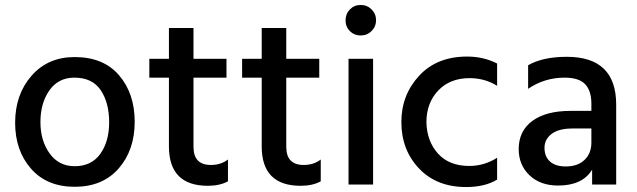

<svg xmlns="http://www.w3.org/2000/svg" viewBox="-20 -744 2567 774"><path d="M281 9Q169 9 105 -64Q41 -137 41 -249Q41 -363 107 -438.5Q173 -514 281 -514Q397 -514 460 -440.5Q523 -367 523 -253Q523 -139 458.5 -65Q394 9 281 9ZM143 -252Q143 -177 180 -125.5Q217 -74 281 -74Q349 -74 384.5 -124Q420 -174 420 -251Q420 -330 386 -380.5Q352 -431 280 -431Q215 -431 179 -379.5Q143 -328 143 -252Z M899 -13Q866 5 818 5Q661 5 661 -154V-431H582V-507H661V-631H760V-507H893V-431H760V-152Q760 -79 830 -79Q871 -79 899 -101Z M1273 -13Q1240 5 1192 5Q1035 5 1035 -154V-431H956V-507H1035V-631H1134V-507H1267V-431H1134V-152Q1134 -79 1204 -79Q1245 -79 1273 -101Z M1484 0H1385V-507H1484ZM1496 -662Q1496 -637 1478 -619Q1460 -601 1434 -601Q1408 -601 1390.5 -618.5Q1373 -636 1373 -662Q1373 -688 1390.5 -706Q1408 -724 1434 -724Q1460 -724 1478 -706Q1496 -688 1496 -662Z M1984 -20Q1935 10 1859 10Q1740 10 1669 -65Q1598 -140 1598 -252Q1598 -361 1669.5 -438.5Q1741 -516 1863 -516Q1929 -516 1984 -488V-398Q1935 -429 1873 -429Q1794 -429 1746.5 -379Q1699 -329 1699 -251Q1701 -174 1746 -124.5Q1791 -75 1872 -75Q1932 -75 1984 -108Z M2261 -73Q2309 -73 2336.5 -99.5Q2364 -126 2364 -169V-226H2288Q2232 -226 2203.5 -204Q2175 -182 2175 -148Q2175 -113 2197 -93Q2219 -73 2261 -73ZM2367 -60Q2328 4 2230 4Q2158 4 2114.5 -37.5Q2071 -79 2071 -143Q2071 -216 2126 -256.5Q2181 -297 2280 -297H2364V-326Q2364 -378 2339 -404.5Q2314 -431 2256 -431Q2175 -431 2109 -386V-481Q2168 -515 2265 -515Q2464 -515 2464 -322V0H2367Z"/></svg>

Font: Hind Siliguri Medium
Style: Regular
Weight: 500
Designer: Jyotish Sonowal
Foundry: Indian Type Foundry
Version: Version 1.001;PS 1.0;hotconv 1.0.86;makeotf.lib2.5.63406; tt